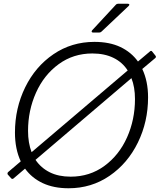

<svg xmlns="http://www.w3.org/2000/svg" viewBox="-20 -997 854 1027"><path d="M811 -700Q814 -697 814 -693Q814 -689 810 -686L741 -628Q772 -563 772 -476Q772 -346 717.5 -234.5Q663 -123 566 -56.5Q469 10 347 10Q267 10 208.5 -17.5Q150 -45 114 -95L53 -43Q50 -40 46 -40Q42 -40 39 -44L22 -63Q20 -65 20 -69Q20 -74 24 -77L91 -134Q60 -200 60 -288Q60 -418 114.5 -529.5Q169 -641 266 -707Q363 -773 485 -773Q566 -773 624 -745.5Q682 -718 718 -668L781 -721Q785 -725 788 -725Q792 -725 795 -720ZM149 -183 663 -620Q635 -664 587 -687.5Q539 -711 474 -711Q372 -711 293.5 -653.5Q215 -596 172.5 -501Q130 -406 130 -297Q130 -233 149 -183ZM683 -579 170 -142Q199 -99 246 -75.5Q293 -52 358 -52Q460 -52 538.5 -109.5Q617 -167 659.5 -262Q702 -357 702 -467Q702 -531 683 -579ZM478 -823Q472 -823 470.5 -826.5Q469 -830 473 -835L600 -972Q604 -977 612 -977H663Q670 -977 671.5 -973.5Q673 -970 668 -965L523 -828Q518 -823 511 -823Z"/></svg>

Font: Open Sauce Two Light Italic
Style: Regular
Weight: 300
Italic angle: -10°
Designer: Alfredo Marco Pradil
Foundry: Creative Sauce Fz LLC
Version: Version 1.477